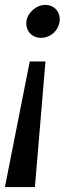

<svg xmlns="http://www.w3.org/2000/svg" viewBox="-29 -529 294 781"><path d="M113 232H-9L92 -279H156ZM78 -433Q78 -463 102 -486Q126 -509 155 -509Q181 -509 197.5 -492.5Q214 -476 214 -451Q214 -431 203.5 -413Q193 -395 175 -385Q157 -375 137 -375Q112 -375 95 -391.5Q78 -408 78 -433Z"/></svg>

Font: Rosario Medium
Style: Italic
Weight: 500
Italic angle: -8.05°
Version: Version 1.201